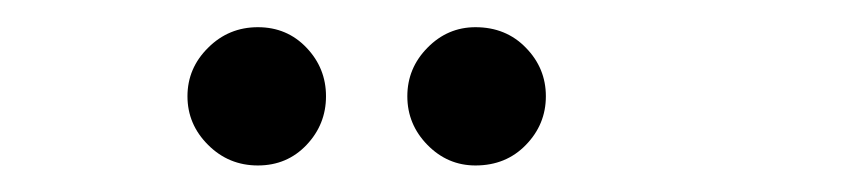

<svg xmlns="http://www.w3.org/2000/svg" viewBox="-20 -687 640 144"><path d="M173.4 -562.9Q151.5 -562.9 136.1 -578.3Q120.6 -593.7 120.6 -614.8Q120.6 -635.9 136.1 -651.2Q151.5 -666.6 173.4 -666.6Q195.3 -666.6 209.9 -651.2Q224.5 -635.9 224.5 -614.8Q224.5 -593.7 209.9 -578.3Q195.3 -562.9 173.4 -562.9ZM336.6 -562.9Q315.7 -562.9 300.6 -578.3Q285.5 -593.7 285.5 -614.8Q285.5 -635.9 300.6 -651.2Q315.7 -666.6 336.6 -666.6Q359.5 -666.6 374.4 -651.2Q389.4 -635.9 389.4 -614.8Q389.4 -593.7 374.4 -578.3Q359.5 -562.9 336.6 -562.9Z"/></svg>

Font: Karma Variable Light
Style: Regular
Weight: 300
Designer: Joana Correia
Foundry: Indian Type Foundry
Version: Version 3.000